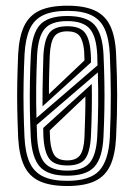

<svg xmlns="http://www.w3.org/2000/svg" viewBox="-20 -628 460 657"><path d="M210.2 8.5Q151.2 8.5 115.4 -8.1Q79.5 -24.8 62.5 -61Q45.5 -97.2 42.2 -156Q40 -207.5 39.1 -253.6Q38.2 -299.8 39.1 -346Q40 -392.2 42.2 -443.8Q45.5 -502.8 62.6 -538.9Q79.8 -575 115.5 -591.8Q151.2 -608.5 210.2 -608.5Q268.8 -608.5 304.4 -592Q340 -575.5 357.2 -539.4Q374.5 -503.2 377.2 -444.2Q380.8 -368 380.9 -300.9Q381 -233.8 377.2 -156.8Q374.2 -98 357.2 -61.6Q340.2 -25.2 304.8 -8.4Q269.2 8.5 210.2 8.5ZM210.2 -9.2Q287.5 -9.2 319.5 -43.9Q351.5 -78.5 355.8 -157.5Q359.5 -238 359.2 -304.5Q359 -371 355.8 -442Q353.2 -494.8 338.8 -527.6Q324.2 -560.5 293.4 -575.6Q262.5 -590.8 210.2 -590.8Q158.2 -590.8 127.1 -575.6Q96 -560.5 81.5 -527.9Q67 -495.2 64 -443Q61.5 -391.2 60.8 -345.4Q60 -299.5 60.8 -254.1Q61.5 -208.8 63.8 -158.2Q66.5 -105.2 81.1 -72.5Q95.8 -39.8 126.9 -24.5Q158 -9.2 210.2 -9.2ZM210.2 -26.8Q143.8 -26.8 116.4 -57.5Q89 -88.2 85.2 -159.8Q83 -209.5 82.2 -256.1Q81.5 -302.8 82.4 -348.5Q83.2 -394.2 85.5 -440.8Q89.2 -512.2 116.6 -542.8Q144 -573.2 210.2 -573.2Q277 -573.2 303.9 -542.4Q330.8 -511.5 334.2 -441.5Q336.5 -390.8 337.2 -345.5Q338 -300.2 337.2 -255Q336.5 -209.8 334 -158.5Q330.5 -87.2 302.8 -57Q275 -26.8 210.2 -26.8ZM210.2 -44.2Q264.2 -44.2 286.9 -70.9Q309.5 -97.5 312.8 -161.5Q315.5 -216.8 316 -270.6Q316.5 -324.5 314.8 -380.2L105.5 -200.5Q105.8 -195 106 -188Q106.2 -181 106.5 -173.8Q106.8 -166.5 107 -160.2Q110.2 -96.5 133.1 -70.4Q156 -44.2 210.2 -44.2ZM210.2 -61.8Q165.5 -61.8 148.4 -85Q131.2 -108.2 128.5 -161.8Q128.5 -165.8 128.2 -172.2Q128 -178.8 128 -184.1Q128 -189.5 128 -190.2L294 -340.8Q294.8 -300.2 294.1 -255.5Q293.5 -210.8 291.2 -162Q288.2 -106.8 271.2 -84.2Q254.2 -61.8 210.2 -61.8ZM210.2 -79.2Q241 -79.2 254 -97.1Q267 -115 269 -158Q270.2 -190.5 271.4 -229.5Q272.5 -268.5 272.2 -297.8L150.2 -181.8Q150.5 -177.8 150.6 -172.4Q150.8 -167 151 -161.1Q151.2 -155.2 151.5 -149.5Q154.8 -112.5 167 -95.9Q179.2 -79.2 210.2 -79.2ZM104.8 -224.5 313.8 -404.5Q313.5 -412.5 313.2 -421.6Q313 -430.8 312.8 -440Q309.8 -504 286.8 -529.9Q263.8 -555.8 210.2 -555.8Q154.5 -555.8 132.4 -528.6Q110.2 -501.5 107 -439Q104.5 -386.2 103.9 -332.1Q103.2 -278 104.8 -224.5ZM125.5 -264.2Q125.2 -285 125.6 -317.2Q126 -349.5 126.9 -382.6Q127.8 -415.8 128.5 -438.2Q131.5 -492.5 148.9 -515.4Q166.2 -538.2 210.2 -538.2Q252.2 -538.2 269.8 -517.1Q287.2 -496 290.5 -445.8Q291 -441.8 291.1 -434.6Q291.2 -427.5 291.4 -421.5Q291.5 -415.5 291.5 -414.5ZM147.5 -306 269 -421.2Q268.8 -428 268.5 -438.4Q268.2 -448.8 267.8 -455.2Q264 -491 251.6 -505.9Q239.2 -520.8 210.2 -520.8Q177.2 -520.8 164.8 -501.5Q152.2 -482.2 150.2 -437Q149.2 -410 148.2 -373.1Q147.2 -336.2 147.5 -306Z"/></svg>

Font: Big Shoulders Inline Display Thin
Style: Bold
Weight: 700
Version: Version 2.002